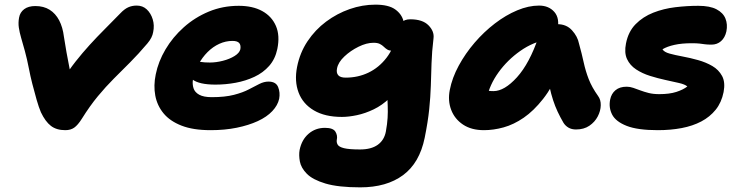

<svg xmlns="http://www.w3.org/2000/svg" viewBox="-20 -550 3187 826"><path d="M261 10Q223 10 199 -8.5Q175 -27 156 -67Q147 -88 137.5 -121Q128 -154 119 -189.5Q110 -225 105 -252Q96 -298 87 -330.5Q78 -363 71 -387Q64 -411 61 -431.5Q58 -452 62 -474Q66 -497 84 -510.5Q102 -524 132 -524Q168 -524 193.5 -508Q219 -492 234.5 -462.5Q250 -433 255 -392Q260 -360 266 -325.5Q272 -291 279 -257Q286 -223 293 -190L246 -200Q275 -247 305 -285Q335 -323 366 -357Q397 -391 430 -424Q463 -457 498 -493Q515 -511 531.5 -518.5Q548 -526 568 -526Q594 -526 611.5 -509.5Q629 -493 637 -467Q645 -441 639 -412Q637 -400 631 -388Q625 -376 614 -363Q575 -317 539.5 -281.5Q504 -246 469.5 -211.5Q435 -177 401 -136Q367 -95 332 -39Q315 -12 299.5 -1Q284 10 261 10Z M886 10Q811 10 761 -9.5Q711 -29 683.5 -62.5Q656 -96 648 -139Q640 -182 650 -230Q661 -285 692 -337.5Q723 -390 770.5 -432.5Q818 -475 878 -500Q938 -525 1007 -525Q1067 -525 1108 -502.5Q1149 -480 1167 -438.5Q1185 -397 1173 -339Q1164 -296 1138 -266.5Q1112 -237 1074.5 -219.5Q1037 -202 994 -194Q951 -186 907 -186Q837 -186 808 -208Q779 -230 784 -256Q787 -271 795.5 -278.5Q804 -286 820 -286Q830 -286 844.5 -283.5Q859 -281 883 -281Q910 -281 939 -288.5Q968 -296 989 -309Q1010 -322 1014 -338Q1017 -356 1009 -365Q1001 -374 980 -374Q951 -374 923.5 -361.5Q896 -349 873 -326Q850 -303 833.5 -272.5Q817 -242 810 -207Q807 -188 812.5 -170.5Q818 -153 837 -142.5Q856 -132 891 -132Q948 -132 986.5 -142Q1025 -152 1050.5 -165.5Q1076 -179 1096 -189Q1116 -199 1135 -199Q1167 -199 1176.5 -175.5Q1186 -152 1181 -125Q1175 -97 1151.5 -72Q1128 -47 1089 -29Q1050 -11 998.5 -0.5Q947 10 886 10Z M1530 256Q1435 256 1380 239.5Q1325 223 1300 197.5Q1275 172 1270 144.5Q1265 117 1269 95Q1278 51 1307.5 25.5Q1337 0 1378 0Q1413 0 1423 16.5Q1433 33 1429 51Q1427 62 1432.5 72Q1438 82 1460 87.5Q1482 93 1529 93Q1577 93 1605 73Q1633 53 1640 16Q1646 -17 1647.5 -43Q1649 -69 1648 -93.5Q1647 -118 1646 -146.5Q1645 -175 1648 -212L1711 -205Q1689 -159 1656.5 -128Q1624 -97 1587.5 -79.5Q1551 -62 1515.5 -54.5Q1480 -47 1451 -47Q1378 -47 1330.5 -75Q1283 -103 1264.5 -152Q1246 -201 1258 -262Q1270 -323 1303 -372.5Q1336 -422 1383 -457Q1430 -492 1484.5 -511Q1539 -530 1595 -530Q1651 -530 1679.5 -510Q1708 -490 1716 -459Q1724 -428 1717 -395Q1711 -366 1695.5 -349Q1680 -332 1667 -332Q1654 -332 1646 -337Q1638 -342 1631 -349Q1624 -356 1614 -361Q1604 -366 1587 -366Q1557 -366 1522.5 -349Q1488 -332 1461.5 -307Q1435 -282 1430 -256Q1426 -237 1435 -226.5Q1444 -216 1467 -216Q1520 -216 1565 -237.5Q1610 -259 1642.5 -301Q1675 -343 1687 -404Q1694 -437 1706.5 -452Q1719 -467 1745 -467Q1798 -467 1823.5 -441Q1849 -415 1845 -385Q1838 -327 1836.5 -278Q1835 -229 1833.5 -181.5Q1832 -134 1826.5 -80Q1821 -26 1807 43Q1785 151 1714 203.5Q1643 256 1530 256Z M2062 10Q2008 10 1972 -14Q1936 -38 1921 -77.5Q1906 -117 1915 -163Q1925 -215 1953.5 -267.5Q1982 -320 2022 -366.5Q2062 -413 2109 -449Q2156 -485 2205 -505.5Q2254 -526 2299 -526Q2341 -526 2365 -498.5Q2389 -471 2378 -420Q2375 -403 2363.5 -393.5Q2352 -384 2338 -381Q2274 -370 2218.5 -331Q2163 -292 2124.5 -238.5Q2086 -185 2074 -127Q2072 -113 2071.5 -101.5Q2071 -90 2073 -73L2021 -187Q2043 -170 2061 -164Q2079 -158 2103 -158Q2150 -158 2204 -217.5Q2258 -277 2297 -392Q2306 -418 2330 -432Q2354 -446 2378 -446Q2417 -446 2441 -419.5Q2465 -393 2471 -362Q2483 -319 2491 -282Q2499 -245 2512.5 -210Q2526 -175 2553 -137Q2565 -121 2564.5 -97Q2564 -73 2551.5 -49Q2539 -25 2515.5 -9Q2492 7 2458 7Q2439 7 2425.5 -1Q2412 -9 2404 -22Q2390 -46 2379 -69.5Q2368 -93 2359.5 -119Q2351 -145 2344 -177Q2337 -209 2330 -249L2391 -255Q2357 -176 2316.5 -124.5Q2276 -73 2233 -43.5Q2190 -14 2146.5 -2Q2103 10 2062 10Z M2810 10Q2723 10 2676 -8.5Q2629 -27 2613.5 -57Q2598 -87 2605 -122Q2610 -147 2628 -162Q2646 -177 2676 -177Q2690 -177 2704.5 -172Q2719 -167 2735 -161Q2751 -155 2770.5 -150Q2790 -145 2816 -145Q2860 -145 2889.5 -154.5Q2919 -164 2937 -178Q2927 -187 2901 -193Q2875 -199 2842.5 -206Q2810 -213 2776.5 -223.5Q2743 -234 2716.5 -251.5Q2690 -269 2677.5 -296Q2665 -323 2673 -363Q2683 -414 2714.5 -446Q2746 -478 2790.5 -495.5Q2835 -513 2885.5 -519Q2936 -525 2984 -525Q3034 -525 3062.5 -510Q3091 -495 3101 -470Q3111 -445 3105 -415Q3099 -388 3082 -373Q3065 -358 3041 -358Q3024 -358 3013 -359.5Q3002 -361 2990 -362.5Q2978 -364 2956 -364Q2913 -364 2881.5 -357Q2850 -350 2830 -338Q2837 -326 2860.5 -319.5Q2884 -313 2916.5 -307Q2949 -301 2983 -291.5Q3017 -282 3044.5 -266Q3072 -250 3086.5 -223Q3101 -196 3093 -154Q3084 -109 3059 -78Q3034 -47 2997 -27.5Q2960 -8 2912.5 1Q2865 10 2810 10Z"/></svg>

Font: Shantell Sans ExtraBold
Style: Italic
Weight: 800
Italic angle: -11°
Designer: Stephen Nixon, Anya Danilova, Shantell Martin
Foundry: Arrow Type
Version: Version 1.011;[c5ecc13dd]